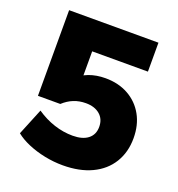

<svg xmlns="http://www.w3.org/2000/svg" viewBox="-130 -812 860 929"><g transform="rotate(20 300.0 -347.0)"><path d="M295 11Q248 11 201.5 1.5Q155 -8 115 -25Q75 -42 48 -64L104 -201Q148 -171 195.5 -155.5Q243 -140 291 -140Q342 -140 370 -162Q398 -184 398 -224Q398 -264 371 -287Q344 -310 299 -310Q265 -310 236.5 -298.5Q208 -287 183 -264H68V-705H528V-556H241V-399H199Q223 -427 261.5 -441.5Q300 -456 347 -456Q414 -456 465 -427.5Q516 -399 544.5 -348Q573 -297 573 -229Q573 -157 539.5 -102.5Q506 -48 443.5 -18.5Q381 11 295 11Z"/></g></svg>

Font: Nunito Sans 12pt Black
Style: Regular
Weight: 900
Designer: Vernon Adams
Foundry: Vernon Adams
Version: Version 3.101;gftools[0.9.27]